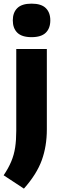

<svg xmlns="http://www.w3.org/2000/svg" viewBox="-48 -824 326 1080"><path d="M86.5 237 -27.5 162Q-0.5 122 15.2 84.5Q31 47 37.2 5.5Q43.5 -36 43.5 -89V-548.5H215.5V-96.5Q215.5 -1.5 187 77.2Q158.5 156 86.5 237ZM129.5 -615Q75 -615 49.5 -640Q24 -665 24 -709.5Q24 -753.5 49.5 -778.5Q75 -803.5 129.5 -803.5Q184 -803.5 209.5 -778.5Q235 -753.5 235 -709.5Q235 -665 209.5 -640Q184 -615 129.5 -615Z"/></svg>

Font: Encode Sans Condensed Condensed ExtraBold
Style: Regular
Weight: 800
Width: 3
Designer: Multiple Designers
Foundry: Impallari Type
Version: Version 3.000; ttfautohint (v1.8.3) -l 8 -r 50 -G 200 -x 14 